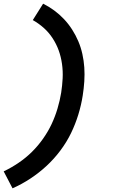

<svg xmlns="http://www.w3.org/2000/svg" viewBox="-21 -861 641 1042"><path d="M47 161 -1 69Q41 49 80 22.5Q119 -4 152 -36.5Q185 -69 212.5 -108Q240 -147 259 -187.5Q278 -228 291 -271.5Q304 -315 311 -358Q317 -397 319 -436Q321 -475 315.5 -514Q310 -553 297.5 -587.5Q285 -622 264.5 -653.5Q244 -685 216.5 -709.5Q189 -734 157 -752L213 -841Q245 -825 273.5 -804Q302 -783 326.5 -757Q351 -731 370.5 -700.5Q390 -670 404 -637Q418 -604 426 -568Q434 -532 436.5 -495Q439 -458 436.5 -419.5Q434 -381 428 -343Q420 -291 404 -239Q388 -187 364.5 -138.5Q341 -90 307 -44.5Q273 1 232 39Q191 77 144 108Q97 139 47 161Z"/></svg>

Font: Iosevka Etoile Oblique
Style: Bold
Weight: 700
Italic angle: -9°
Designer: Belleve Invis
Foundry: Belleve Invis
Version: Version 15.5.2; ttfautohint (v1.8.4)